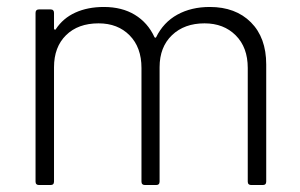

<svg xmlns="http://www.w3.org/2000/svg" viewBox="-20 -531 861 551"><path d="M744 -346V-10Q744 0 734 0H701Q691 0 691 -10V-336Q691 -395 656.5 -429.5Q622 -464 567 -464Q509 -464 473.5 -430Q438 -396 438 -338V-10Q438 0 428 0H396Q386 0 386 -10V-336Q386 -395 352 -429.5Q318 -464 263 -464Q204 -464 169.5 -430Q135 -396 135 -338V-10Q135 0 125 0H92Q82 0 82 -10V-494Q82 -504 92 -504H125Q135 -504 135 -494V-449Q135 -447 137 -446Q139 -445 140 -447Q161 -479 196.5 -495Q232 -511 278 -511Q330 -511 367 -488.5Q404 -466 423 -425Q425 -421 428 -424Q449 -467 489 -489Q529 -511 582 -511Q656 -511 700 -467Q744 -423 744 -346Z"/></svg>

Font: Barlow Light
Style: Regular
Weight: 300
Designer: Jeremy Tribby
Foundry: Tribby Type
Version: Version 1.422